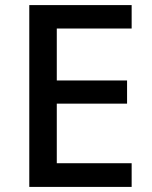

<svg xmlns="http://www.w3.org/2000/svg" viewBox="-20 -734 597 754"><path d="M497 0V-93H203V-327H479V-418H203V-622H497V-714H95V0Z"/></svg>

Font: Noto Sans Malayalam Medium
Style: Regular
Weight: 500
Designer: Jelle Bosma - Monotype Design Team
Foundry: Monotype Imaging Inc.
Version: Version 2.104